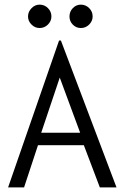

<svg xmlns="http://www.w3.org/2000/svg" viewBox="-20 -809 540 829"><path d="M15 0 235 -634H243L483 0H411L342 -182H144L84 0ZM326 -236 238 -474 158 -236ZM187 -774Q202 -759 202 -738Q202 -718 187 -703Q172 -688 151 -688Q131 -688 116 -703Q101 -718 101 -738Q101 -758 116 -773.5Q131 -789 151 -789Q172 -789 187 -774ZM365 -774Q380 -759 380 -738Q380 -718 365 -703Q350 -688 329 -688Q309 -688 294.5 -702.5Q280 -717 280 -738Q280 -759 294.5 -774Q309 -789 329 -789Q350 -789 365 -774Z"/></svg>

Font: Inconsolata
Style: Regular
Weight: 400
Designer: Raph Levien, Kirill Tkachev
Foundry: Cyreal
Version: Version 1.013